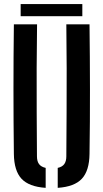

<svg xmlns="http://www.w3.org/2000/svg" viewBox="-20 -920 510 948"><path d="M48.5 -160Q46.5 -320 46.5 -480.2Q46.5 -640.5 48.5 -800H163Q161.5 -693.5 161 -583.8Q160.5 -474 161.2 -364.2Q162 -254.5 162.5 -148Q162.5 -123.5 172.8 -109.8Q183 -96 205.5 -91V7.5Q123 2 86.2 -37.5Q49.5 -77 48.5 -160ZM265 7.5V-91Q287.5 -96 297.5 -110Q307.5 -124 307.5 -148Q308 -254.5 308.8 -364.2Q309.5 -474 309.2 -583.8Q309 -693.5 307.5 -800H422Q424 -640.5 424.2 -480.2Q424.5 -320 422 -160Q421 -77 384.2 -37.5Q347.5 2 265 7.5ZM82 -900H386.5V-840H82Z"/></svg>

Font: Big Shoulders Stencil Text Thin
Style: Bold
Weight: 700
Version: Version 2.001